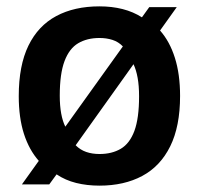

<svg xmlns="http://www.w3.org/2000/svg" viewBox="-20 -574 626 604"><path d="M483.5 -478Q514 -443.5 530.2 -392Q546.5 -340.5 546.5 -272Q546.5 -176.5 515.5 -113.8Q484.5 -51 427.5 -20.5Q370.5 10 293 10Q253.5 10 219.5 1.5Q185.5 -7 158 -25.5L135 6H49L102 -68Q71.5 -102.5 55.2 -153.2Q39 -204 39 -271.5Q39 -368 69.5 -430.5Q100 -493 157 -523.5Q214 -554 293 -554Q332 -554 365.5 -545.5Q399 -537 426.5 -519.5L449.5 -551.5H536ZM293 -454.5Q254 -454.5 226 -438Q198 -421.5 183 -381.8Q168 -342 168 -273Q168 -241.5 172.5 -217Q177 -192.5 185.5 -175.5L366.5 -428Q352.5 -442.5 333.8 -448.5Q315 -454.5 293 -454.5ZM293 -89.5Q332 -89.5 360 -106Q388 -122.5 402.8 -162.2Q417.5 -202 417.5 -271Q417.5 -304 413 -329Q408.5 -354 400 -372L218 -117Q232.5 -102.5 251.2 -96Q270 -89.5 293 -89.5Z"/></svg>

Font: Encode Sans Condensed Thin SemiBold
Style: Regular
Weight: 600
Version: Version 3.002